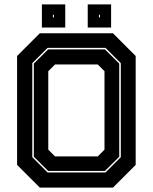

<svg xmlns="http://www.w3.org/2000/svg" viewBox="-20 -851 693 871"><path d="M160.5 0 57.5 -103V-597L160.5 -700H492.5L595.5 -597V-103L492.5 0ZM229.5 -141.5H423.5L454 -172V-528L423.5 -558.5H229.5L199 -528V-172ZM196 -68.5H458.5L528 -138V-564.5L458.5 -634H196L126.5 -564.5V-138ZM198.5 -75.5 133.5 -140V-562.5L198.5 -627H456L521 -562.5V-140L456 -75.5ZM378 -726V-831H484V-726ZM170 -726V-831H276V-726ZM220 -772H224.5V-784H220ZM429 -772H433.5V-784H429Z"/></svg>

Font: Tourney Thin ExtraBold
Style: Regular
Weight: 800
Version: Version 1.015